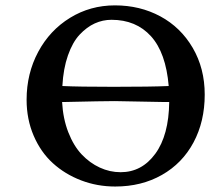

<svg xmlns="http://www.w3.org/2000/svg" viewBox="-20 -678 781 708"><path d="M734.9 -329.1Q734.9 -230 693.6 -152.8Q652.3 -75.7 577.1 -33Q502 9.8 404.8 9.8Q338.4 9.8 279.1 -12.9Q219.7 -35.6 175 -76.2Q130.4 -116.7 104.2 -177.5Q78.1 -238.3 78.1 -310.1Q78.1 -406.7 120.8 -486.6Q163.6 -566.4 238.3 -612.3Q313 -658.2 403.8 -658.2Q496.1 -658.2 571.3 -617.7Q646.5 -577.1 690.7 -501.5Q734.9 -425.8 734.9 -329.1ZM402.8 -305.2Q361.8 -305.2 214.8 -301.8H209Q212.4 -240.2 231.9 -190.2Q251.5 -140.1 281.2 -108.6Q311 -77.1 347.9 -60.1Q384.8 -43 424.8 -43Q502.9 -43 552.7 -111.1Q602.5 -179.2 604 -301.8H585.9Q408.2 -305.2 402.8 -305.2ZM391.1 -605Q358.9 -605 329.3 -591.6Q299.8 -578.1 273.7 -550.3Q247.6 -522.5 230.5 -473.6Q213.4 -424.8 210 -360.8Q270 -357.9 398.9 -357.9Q537.6 -357.9 602.1 -360.8Q591.8 -483.4 536.9 -544.2Q481.9 -605 391.1 -605Z"/></svg>

Font: Linear Smooth
Style: Bold
Weight: 700
Designer: Philipp H. Poll, Flanker
Foundry: Philipp H. Poll, reworked by Flanker
Version: Version 1.061 | FøM Fix